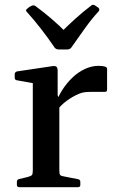

<svg xmlns="http://www.w3.org/2000/svg" viewBox="-20 -776 482 796"><path d="M388 -744Q395 -737 389 -729Q361 -699 333.5 -660.5Q306 -622 275 -578Q269 -571 259 -571H223Q213 -571 207 -578Q177 -622 148 -659Q119 -696 91 -727Q84 -734 93 -740Q97 -744 101.5 -747Q106 -750 111 -752Q120 -756 127 -751Q161 -726 193 -698.5Q225 -671 255 -641H232Q262 -671 293 -699Q324 -727 357 -752Q364 -759 373 -754Q377 -752 380.5 -749Q384 -746 388 -744ZM116 0V-315H226V0ZM424 -404Q424 -395 414 -395H354Q341 -395 330 -393.5Q319 -392 307 -387Q281 -376 256.5 -358Q232 -340 216 -318L213 -350Q222 -378 239.5 -405Q257 -432 280.5 -454.5Q304 -477 332 -490Q360 -503 388 -503Q424 -503 424 -491ZM60 0Q50 0 50 -10V-22Q50 -32 60 -34L94 -42Q109 -46 112.5 -50.5Q116 -55 116 -70V-180H226V-69Q226 -55 229.5 -50.5Q233 -46 248 -44L304 -33Q313 -31 313 -22V-9Q313 0 303 0ZM116 -315V-462L134 -428L51 -443Q41 -444 41 -454V-469Q41 -477 51 -480L192 -501Q207 -504 213 -500Q219 -496 219 -483V-381L226 -364V-315Z"/></svg>

Font: Hahmlet Medium
Style: Regular
Weight: 500
Version: Version 1.002